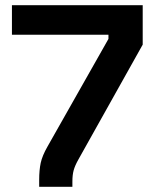

<svg xmlns="http://www.w3.org/2000/svg" viewBox="-20 -720 594 740"><path d="M259 0H131V-26Q131 -65 137 -92.5Q143 -120 163 -155L398 -570V-586H26V-700H530V-548L282 -105Q269 -82 264 -64Q259 -46 259 -20Z"/></svg>

Font: Space Grotesk Variable Light
Style: Regular
Weight: 300
Designer: Florian Karsten
Foundry: Florian Karsten
Version: Version 2.000